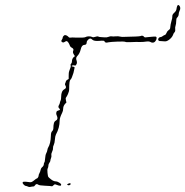

<svg xmlns="http://www.w3.org/2000/svg" viewBox="-20 -753 739 766"><path d="M252 -20Q260 -24 262 -20Q263 -18 259.5 -15.5Q256 -13 252 -14Q244 -17 252 -20ZM239 -613Q247 -613 255 -604Q258 -602 262 -603Q266 -604 282 -603Q316 -602 321 -605Q326 -608 334.5 -608Q343 -608 347.5 -605.5Q352 -603 360 -606Q368 -609 372.5 -607Q377 -605 382.5 -605Q388 -605 397 -604Q406 -603 413 -606Q420 -609 425.5 -608Q431 -607 441.5 -608Q452 -609 459 -607Q466 -605 477 -606Q534 -607 540 -609Q549 -613 554 -607Q557 -603 561.5 -604Q566 -605 576 -605.5Q586 -606 593.5 -607Q601 -608 603.5 -605.5Q606 -603 604 -596Q599 -584 591 -583Q586 -582 580 -585.5Q574 -589 562 -587Q550 -585 537 -585.5Q524 -586 503 -585Q482 -584 480 -586Q475 -588 448 -587Q421 -586 411 -584Q406 -582 401.5 -583.5Q397 -585 397 -588Q397 -592 377 -590Q355 -588 348 -595Q340 -604 331 -594Q326 -589 326 -585Q326 -574 317 -574Q306 -574 302 -556Q298 -539 288 -529Q281 -522 286 -510Q288 -505 286 -498Q282 -491 279 -491Q278 -493 272 -492.5Q266 -492 266 -489Q266 -488 272 -487Q277 -486 277.5 -485Q278 -484 277 -480Q276 -474 273 -462Q269 -450 267 -445Q265 -439 261 -435Q256 -431 256 -398Q256 -388 251 -377.5Q246 -367 243.5 -364Q241 -361 243 -353L245 -344L240 -339Q232 -330 232 -319Q232 -311 228 -303Q218 -283 218 -272Q218 -243 203 -216Q200 -210 199 -196Q198 -182 194.5 -175Q191 -168 191.5 -162Q192 -156 188 -148Q184 -140 185 -134Q186 -128 183.5 -122Q181 -116 181 -112.5Q181 -109 177 -103.5Q173 -98 173 -92Q173 -86 170.5 -81.5Q168 -77 169.5 -63.5Q171 -50 172.5 -47.5Q174 -45 183.5 -37.5Q193 -30 201.5 -29.5Q210 -29 217 -24Q227 -18 223 -13Q221 -11 213.5 -13Q206 -15 202 -17Q198 -19 193.5 -14Q189 -9 186 -10Q183 -11 160 -12Q137 -13 133 -16Q125 -22 120 -14Q117 -9 112.5 -9Q108 -9 102 -7.5Q96 -6 91.5 -8.5Q87 -11 83.5 -11Q80 -11 74.5 -16.5Q69 -22 70.5 -25.5Q72 -29 83 -28Q94 -27 100 -26Q106 -25 115.5 -33Q125 -41 127 -41Q129 -41 131.5 -45Q134 -49 134 -52Q134 -56 137.5 -62.5Q141 -69 142 -75Q143 -81 147 -85Q155 -91 155 -99Q155 -103 157 -105Q159 -107 160 -121Q161 -135 164.5 -141.5Q168 -148 169 -154.5Q170 -161 172 -164Q182 -180 183 -211Q183 -225 188 -229.5Q193 -234 193 -243.5Q193 -253 195 -261Q197 -269 203 -272Q213 -277 207 -291Q203 -299 205 -305Q206 -309 207.5 -310Q209 -311 215 -313Q223 -314 216 -321Q210 -326 216 -335Q219 -341 219 -343.5Q219 -346 221.5 -351Q224 -356 224 -367Q224 -390 237 -397Q247 -402 241 -412Q238 -416 240.5 -421.5Q243 -427 243 -429Q243 -431 249 -435L254 -438V-451Q254 -465 256 -469Q264 -488 262 -492Q260 -495 263.5 -498.5Q267 -502 267 -508Q267 -519 275 -526L279 -529L275 -535Q269 -544 272 -550Q276 -558 266 -563Q260 -566 258 -573Q257 -576 255.5 -578.5Q254 -581 252.5 -583.5Q251 -586 249 -587.5Q247 -589 245 -589Q243 -589 237.5 -585.5Q232 -582 228 -585Q222 -588 227 -595Q230 -599 230 -602.5Q230 -606 233.5 -609.5Q237 -613 239 -613ZM687 -729Q690 -736 695 -731Q703 -722 696 -709Q693 -702 693 -697Q693 -689 686 -682Q683 -679 683 -668.5Q683 -658 680.5 -651Q678 -644 679 -636Q680 -628 676 -624Q672 -620 670 -613Q666 -603 654 -594Q644 -587 637 -588Q630 -589 623 -589Q611 -588 611 -596Q611 -599 614 -602Q617 -605 620 -605Q624 -605 628.5 -608.5Q633 -612 637.5 -613.5Q642 -615 644.5 -622Q647 -629 653 -633Q659 -637 659 -642Q660 -655 664 -669Q668 -681 667.5 -688Q667 -695 675 -702Q683 -709 684 -716.5Q685 -724 687 -729Z"/></svg>

Font: TT2020 Style D
Style: Italic
Weight: 400
Italic angle: -15°
Version: Version 0.2.000